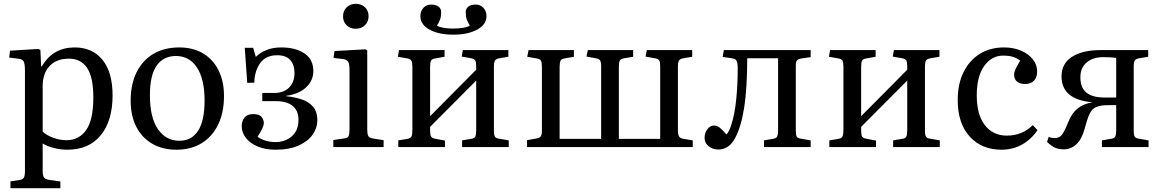

<svg xmlns="http://www.w3.org/2000/svg" viewBox="-20 -772 6097 1008"><path d="M35 216V180L83 173Q98 171 104.5 161.5Q111 152 111 126V-400Q111 -438 104 -450Q97 -462 75 -464L28 -470L33 -506L181 -515L192 -510L196 -423H199Q231 -476 274 -499.5Q317 -523 372 -523Q465 -523 518 -458Q571 -393 571 -271Q571 -138 509 -62Q447 14 333 14Q299 14 263 5Q227 -4 204 -19V124Q204 149 210.5 159Q217 169 236 172L297 181V216ZM329 -36Q395 -36 432.5 -89.5Q470 -143 470 -260Q470 -366 437.5 -415Q405 -464 342 -464Q277 -464 240.5 -425.5Q204 -387 204 -320V-81Q224 -62 258.5 -49Q293 -36 329 -36Z M907 14Q833 14 779 -17.5Q725 -49 695.5 -106.5Q666 -164 666 -243Q666 -330 697 -392.5Q728 -455 785 -489Q842 -523 921 -523Q993 -523 1045.5 -492Q1098 -461 1127 -403.5Q1156 -346 1156 -268Q1156 -182 1125.5 -118.5Q1095 -55 1039 -20.5Q983 14 907 14ZM922 -33Q986 -33 1020 -85.5Q1054 -138 1054 -244Q1054 -357 1014 -417.5Q974 -478 904 -478Q838 -478 802.5 -427.5Q767 -377 767 -273Q767 -155 809 -94Q851 -33 922 -33Z M1426 14Q1374 14 1334 -2.5Q1294 -19 1271.5 -47Q1249 -75 1249 -110Q1249 -136 1263.5 -154.5Q1278 -173 1310 -173Q1340 -173 1352.5 -159Q1365 -145 1365 -125Q1365 -104 1332 -54Q1372 -26 1428 -26Q1457 -26 1484.5 -38.5Q1512 -51 1529.5 -76.5Q1547 -102 1547 -142Q1547 -191 1516.5 -216Q1486 -241 1429 -241H1357V-284H1420Q1470 -284 1498 -312.5Q1526 -341 1526 -388Q1526 -433 1503.5 -457.5Q1481 -482 1435 -482Q1377 -482 1347 -442Q1317 -402 1315 -338L1278 -337L1265 -521H1309L1323 -473Q1343 -494 1377 -508.5Q1411 -523 1457 -523Q1532 -523 1578.5 -491.5Q1625 -460 1625 -399Q1625 -348 1586 -312.5Q1547 -277 1482 -269V-267Q1522 -263 1560 -251.5Q1598 -240 1622 -213.5Q1646 -187 1646 -140Q1646 -101 1622 -66Q1598 -31 1549 -8.5Q1500 14 1426 14Z M1847 -621Q1819 -621 1800 -639Q1781 -657 1781 -686Q1781 -715 1800 -733.5Q1819 -752 1847 -752Q1877 -752 1896 -734Q1915 -716 1915 -687Q1915 -658 1896 -639.5Q1877 -621 1847 -621ZM1730 0V-37L1786 -45Q1805 -47 1810 -57.5Q1815 -68 1815 -95V-399Q1815 -435 1808.5 -447Q1802 -459 1780 -462L1731 -468L1736 -504L1898 -513L1908 -508V-91Q1908 -70 1913 -59Q1918 -48 1938 -45L1994 -36V0Z M2071 0V-35L2119 -43Q2135 -46 2140 -55.5Q2145 -65 2145 -91V-420Q2145 -445 2140 -453.5Q2135 -462 2120 -465L2069 -474L2075 -509H2314V-474L2264 -465Q2248 -463 2243 -453.5Q2238 -444 2238 -419V-162L2480 -406V-423Q2480 -446 2475 -454.5Q2470 -463 2454 -466L2404 -475L2410 -509H2649V-474L2601 -466Q2584 -463 2578.5 -454Q2573 -445 2573 -420V-86Q2573 -63 2578.5 -54.5Q2584 -46 2600 -44L2651 -35V0H2406V-35L2453 -43Q2470 -45 2475 -54.5Q2480 -64 2480 -89V-349L2238 -106V-87Q2238 -64 2243 -55.5Q2248 -47 2263 -44L2316 -34V0ZM2360 -590Q2283 -590 2235 -616.5Q2187 -643 2187 -687Q2187 -713 2202.5 -730.5Q2218 -748 2244 -748Q2268 -748 2282 -737.5Q2296 -727 2296 -709Q2296 -685 2290.5 -670Q2285 -655 2274 -637Q2289 -629 2311.5 -625.5Q2334 -622 2359 -622Q2386 -622 2409 -625.5Q2432 -629 2447 -637Q2436 -655 2430.5 -670Q2425 -685 2425 -709Q2425 -727 2439 -737.5Q2453 -748 2477 -748Q2503 -748 2518.5 -730.5Q2534 -713 2534 -687Q2534 -643 2485 -616.5Q2436 -590 2360 -590Z M2747 0V-36L2796 -45Q2812 -47 2818.5 -55.5Q2825 -64 2825 -85V-420Q2825 -445 2820 -453.5Q2815 -462 2799 -465L2748 -474L2755 -509H2993V-474L2943 -465Q2928 -463 2923 -453.5Q2918 -444 2918 -419V-43H3136V-423Q3136 -446 3130.5 -454.5Q3125 -463 3109 -466L3059 -475L3066 -509H3304V-474L3256 -466Q3239 -463 3234 -454Q3229 -445 3229 -420V-43H3446V-423Q3446 -446 3441 -454.5Q3436 -463 3419 -466L3369 -475L3376 -509H3614V-474L3567 -466Q3550 -463 3544.5 -454Q3539 -445 3539 -420V-89Q3539 -65 3545 -55.5Q3551 -46 3569 -43L3617 -35V0Z M3751 13Q3721 13 3700 -4.5Q3679 -22 3679 -48Q3679 -75 3694 -94Q3709 -113 3729 -113Q3745 -113 3759.5 -101Q3774 -89 3794 -66Q3809 -82 3820 -119Q3837 -171 3845 -249Q3853 -327 3853 -412Q3853 -441 3847.5 -452Q3842 -463 3824 -466L3774 -473L3780 -509H4236V-472L4187 -465Q4170 -462 4164 -454.5Q4158 -447 4158 -428V-86Q4158 -63 4163 -54.5Q4168 -46 4185 -44L4236 -35V0H3991V-35L4037 -43Q4054 -45 4059.5 -54.5Q4065 -64 4065 -89V-466H3903Q3903 -393 3899 -325.5Q3895 -258 3886 -202Q3871 -106 3839 -46.5Q3807 13 3751 13Z M4334 0V-35L4382 -43Q4398 -46 4403 -55.5Q4408 -65 4408 -91V-420Q4408 -445 4403 -453.5Q4398 -462 4383 -465L4332 -474L4338 -509H4577V-474L4527 -465Q4511 -463 4506 -453.5Q4501 -444 4501 -419V-162L4743 -406V-423Q4743 -446 4738 -454.5Q4733 -463 4717 -466L4667 -475L4673 -509H4912V-474L4864 -466Q4847 -463 4841.5 -454Q4836 -445 4836 -420V-86Q4836 -63 4841.5 -54.5Q4847 -46 4863 -44L4914 -35V0H4669V-35L4716 -43Q4733 -45 4738 -54.5Q4743 -64 4743 -89V-349L4501 -106V-87Q4501 -64 4506 -55.5Q4511 -47 4526 -44L4579 -34V0Z M5238 14Q5134 14 5071 -55Q5008 -124 5008 -247Q5008 -331 5038.5 -393Q5069 -455 5123.5 -489Q5178 -523 5251 -523Q5301 -523 5340.5 -506Q5380 -489 5402.5 -460.5Q5425 -432 5425 -396Q5425 -366 5408.5 -348.5Q5392 -331 5362 -331Q5334 -331 5319 -344Q5304 -357 5304 -380Q5304 -393 5311.5 -409Q5319 -425 5336 -454Q5317 -468 5296.5 -474Q5276 -480 5246 -480Q5186 -480 5147 -425.5Q5108 -371 5108 -271Q5108 -170 5150.5 -115Q5193 -60 5266 -60Q5308 -60 5342 -74.5Q5376 -89 5402 -115L5427 -89Q5394 -40 5345.5 -13Q5297 14 5238 14Z M5564 12Q5537 12 5518 3Q5499 -6 5477 -27L5486 -54Q5500 -47 5515 -47Q5531 -47 5542 -53Q5553 -59 5564 -78Q5575 -97 5590 -135Q5606 -175 5634.5 -200Q5663 -225 5710 -234L5716 -235Q5633 -242 5593 -276.5Q5553 -311 5553 -371Q5553 -439 5608.5 -474Q5664 -509 5757 -509H6008V-474L5960 -466Q5943 -463 5937.5 -454Q5932 -445 5932 -420V-86Q5932 -63 5937.5 -54.5Q5943 -46 5959 -44L6010 -35V0H5765V-35L5812 -43Q5829 -45 5834.5 -54.5Q5840 -64 5840 -89V-220Q5825 -220 5801.5 -220Q5778 -220 5765 -218Q5739 -214 5724 -204Q5709 -194 5698 -169Q5687 -144 5674 -95Q5659 -40 5630.5 -14Q5602 12 5564 12ZM5778 -260H5840V-468Q5826 -470 5811 -471Q5796 -472 5771 -472Q5719 -472 5685.5 -444.5Q5652 -417 5652 -366Q5652 -311 5684 -285.5Q5716 -260 5778 -260Z"/></svg>

Font: Literata 36pt
Style: Regular
Weight: 400
Designer: Latin by Veronika Burian and Jose Scaglione. Greek by Irene Vlachou. Cyrillic by Vera Evstafieva.
Foundry: TypeTogether
Version: Version 3.002